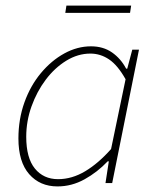

<svg xmlns="http://www.w3.org/2000/svg" viewBox="-20 -656 564 688"><path d="M186 12Q123 12 84.5 -32Q46 -76 46 -160Q46 -229 67.5 -289Q89 -349 126.5 -394Q164 -439 210.5 -464.5Q257 -490 306 -490Q350 -490 381.5 -468Q413 -446 432 -410H436L454 -478H478L382 0H358L370 -78H366Q329 -39 283 -13.5Q237 12 186 12ZM188 -14Q238 -14 285.5 -42.5Q333 -71 378 -122L430 -372Q402 -422 371 -443Q340 -464 304 -464Q259 -464 217.5 -438.5Q176 -413 144 -370.5Q112 -328 93 -275Q74 -222 74 -166Q74 -90 105 -52Q136 -14 188 -14ZM214 -610 218 -636H450L446 -610Z"/></svg>

Font: Source Sans 3
Style: Italic
Weight: 200
Italic angle: -11°
Designer: Paul D. Hunt
Foundry: Adobe
Version: Version 3.046;hotconv 1.0.118;makeotfexe 2.5.65603